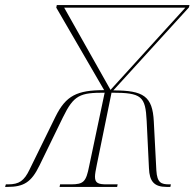

<svg xmlns="http://www.w3.org/2000/svg" viewBox="-82 -734 764 754"><path d="M-62 0H-53C11 0 41 -18 73 -84L165 -273C208 -361 232 -370 329 -370L268 -81C256 -21 247 -10 197 -10H154L152 0H378L380 -10H337C304 -10 291 -15 291 -40C291 -51 294 -66 298 -86L356 -370C475 -370 489 -356 494 -259L503 -73C505 -22 523 0 572 0H587L589 -10H583C551 -10 535 -16 532 -65L522 -257C517 -356 482 -379 363 -379L660 -705L662 -714H141L139 -704L327 -380C221 -380 177 -359 136 -276L34 -68C13 -24 -7 -10 -50 -10H-59ZM352 -381 170 -704H646Z"/></svg>

Font: Noto Serif Display Thin
Style: Italic
Weight: 100
Italic angle: -12°
Designer: Monotype Design Team
Foundry: Monotype Imaging Inc.
Version: Version 2.009